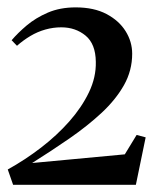

<svg xmlns="http://www.w3.org/2000/svg" viewBox="-20 -923 430 520"><path d="M1 -464Q48 -490 91.2 -523.2Q134.5 -556.5 168 -594.5Q201.5 -632.5 221 -673.2Q240.5 -714 239.5 -755.5Q239 -804 211.8 -826.5Q184.5 -849 146 -849Q124 -849 102.8 -843Q81.5 -837 62.2 -825.5Q43 -814 26 -799L11.5 -814Q28 -833.5 52.2 -854Q76.5 -874.5 109.5 -888.8Q142.5 -903 185 -903Q234.5 -903 268.5 -885Q302.5 -867 320.2 -838.5Q338 -810 338 -777.5Q338 -732 315.8 -692.5Q293.5 -653 255 -617.2Q216.5 -581.5 168 -548Q119.5 -514.5 67 -481.5L318 -505L350 -557.5L374.5 -551L348 -422.5H15.5Z"/></svg>

Font: Merriweather 144pt Medium
Style: Regular
Weight: 500
Version: Version 2.100